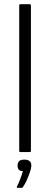

<svg xmlns="http://www.w3.org/2000/svg" viewBox="-20 -728 240 919"><path d="M72 -6V-702Q72 -708 78 -708H121Q128 -708 128 -702V-6Q128 0 121 0H78Q72 0 72 -6ZM130 65Q130 76 123.5 95Q117 114 108.5 133.5Q100 153 90 167Q88 171 86 171Q82 171 74 171Q66 171 61 171Q60 170 60 169Q60 168 62 163Q69 150 77 128.5Q85 107 90 91Q75 91 69.5 83.5Q64 76 64 65Q64 52 71 44Q78 36 96 36Q112 36 121 42.5Q130 49 130 65Z"/></svg>

Font: Glory Light
Style: Regular
Weight: 300
Version: Version 1.011